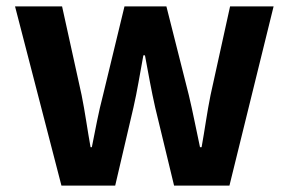

<svg xmlns="http://www.w3.org/2000/svg" viewBox="-20 -580 903 600"><path d="M172 0H340L397 -244C409 -296 417 -348 428 -407H433C444 -348 453 -297 465 -244L524 0H697L835 -560H699L638 -283C627 -229 620 -175 610 -120H605C593 -175 583 -229 570 -283L500 -560H369L302 -283C288 -230 278 -175 267 -120H263C253 -175 246 -229 235 -283L174 -560H27Z"/></svg>

Font: Noto Sans CJK KR Bold
Style: Regular
Weight: 700
Designer: Ryoko NISHIZUKA (kana & ideographs); Paul D. Hunt (Latin, Greek & Cyrillic); Wenlong ZHANG (bopomofo); Sandoll Communica
Foundry: Adobe Systems Incorporated
Version: Version 1.004;PS 1.004;hotconv 1.0.82;makeotf.lib2.5.63406